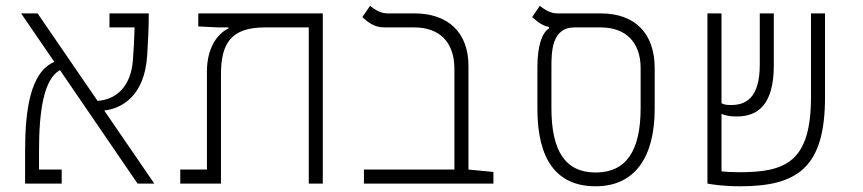

<svg xmlns="http://www.w3.org/2000/svg" viewBox="-20 -632 2970 661"><path d="M453.6 0H511.2L338.9 -251.5C400.4 -258.8 478.5 -302.2 486.8 -442.9C489.3 -483.9 492.2 -534.2 492.2 -585.9H356.9V-537.6H443.4C442.4 -499.5 440.4 -460.4 437.5 -424.3C431.2 -339.8 385.3 -289.6 315.9 -284.7L109.4 -585.9H52.7L167 -418.9C82.5 -383.3 66.4 -247.6 66.4 -111.3V0H192.4V-48.3H114.3V-111.3C114.3 -248 129.9 -359.4 186.5 -390.6Z M1091.3 0V-585.9H662.6V-541L731.4 -537.6H766.6V-534.2C728 -515.6 692.4 -467.3 692.4 -385.3V-48.3H600.6V0H740.7V-376C740.7 -484.4 776.9 -537.6 892.1 -537.6H1043V0Z M1678.7 -40 1592.8 -48.3V-404.8C1592.8 -520 1522.9 -585.9 1406.7 -585.9H1313.5C1289.1 -585.9 1268.6 -600.6 1253.9 -611.8L1227.5 -573.2C1244.6 -558.1 1265.6 -537.6 1303.2 -537.6H1406.7C1493.2 -537.6 1544.4 -486.8 1544.4 -395V-48.3H1232.9V0H1678.7Z M2030.8 9.3C2166 9.3 2233.9 -91.3 2233.9 -257.3V-397C2233.9 -517.1 2166.5 -585.9 2047.9 -585.9H1897.9C1873.5 -585.9 1853 -600.6 1838.4 -611.8L1812 -573.2C1827.1 -560.5 1843.3 -544.4 1870.1 -539.1V-534.2C1845.7 -519.5 1830.1 -473.1 1830.1 -400.9V-257.3C1830.1 -84 1895 9.3 2030.8 9.3ZM2030.8 -38.1C1925.8 -38.1 1878.4 -112.8 1878.4 -259.8V-399.4C1878.4 -452.6 1878.9 -537.6 1957.5 -537.6H2047.9C2133.8 -537.6 2185.5 -487.3 2185.5 -397V-259.8C2185.5 -112.8 2135.7 -38.1 2030.8 -38.1Z M2528.3 9.3C2725.6 9.3 2820.3 -55.2 2820.3 -296.9V-585.9H2772V-297.9C2772 -73.2 2683.6 -39.1 2525.4 -39.1C2498 -39.1 2478 -40.5 2463.9 -42V-239.7C2481.4 -233.4 2493.2 -231 2516.6 -231C2586.4 -231 2644 -268.6 2644 -406.7V-585.9H2595.7V-409.2C2595.7 -293.5 2546.4 -270.5 2497.6 -270.5C2482.4 -270.5 2474.1 -271.5 2463.9 -276.4V-585.9H2415.5V0C2430.7 2.9 2470.7 9.3 2528.3 9.3Z"/></svg>

Font: Cascadia Code PL ExtraLight
Style: Regular
Weight: 200
Monospace: yes
Designer: Aaron Bell
Foundry: Saja Typeworks
Version: Version 2404.023